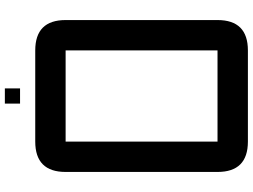

<svg xmlns="http://www.w3.org/2000/svg" viewBox="-145 -895 1040 790"><g transform="rotate(-90 375.0 -500.0)"><path d="M187.5 0Q62.5 0 62.5 -125V-750Q62.5 -875 187.5 -875H562.5Q687.5 -875 687.5 -750V-125Q687.5 0 562.5 0ZM187.5 -125H562.5V-750H187.5ZM406.2 -937.5H343.8V-1000H406.2Z"/></g></svg>

Font: Oldtimer
Style: Regular
Weight: 400
Designer: GGBotNet
Foundry: GGBotNet
Version: 1.00